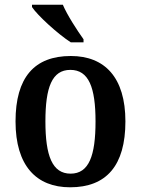

<svg xmlns="http://www.w3.org/2000/svg" viewBox="-20 -786 599 816"><path d="M281 -606H335V-619C308 -657 266 -721 247 -766H116V-756C139 -721 225 -642 281 -606ZM278 10C432 10 513 -82 513 -270C513 -457 425 -548 281 -548C126 -548 46 -457 46 -270C46 -82 134 10 278 10ZM280 -48C202 -48 173 -124 173 -270C173 -415 201 -489 279 -489C357 -489 386 -415 386 -270C386 -124 358 -48 280 -48Z"/></svg>

Font: Noto Serif Devanagari SemiCondensed SemiBold
Style: Regular
Weight: 600
Width: 4
Designer: Universal Thirst, Indian Type Foundry and the Monotype Design Team
Foundry: Monotype Imaging Inc.
Version: Version 2.004